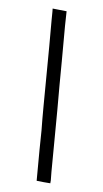

<svg xmlns="http://www.w3.org/2000/svg" viewBox="-78 -685 396 735"><g transform="rotate(-10 119.5 -317.5)"><path d="M232.4 -627Q232.4 -627 207 -636.7Q181.6 -646.5 181.6 -646.5Q181.6 -646.5 178.7 -634.8Q175.8 -624 169.9 -603.5Q160.2 -566.4 143.6 -505.9Q127 -444.3 107.4 -375Q94.7 -329.1 82 -283.2Q69.3 -237.3 58.6 -194.3Q36.1 -116.2 21.5 -61.5Q6.8 -7.8 6.8 -7.8Q6.8 -7.8 32.2 2Q56.6 10.7 56.6 10.7Q56.6 10.7 60.5 0Q63.5 -11.7 68.4 -31.2Q79.1 -68.4 95.7 -129.9Q112.3 -190.4 131.8 -260.7Q143.6 -305.7 156.2 -351.6Q168.9 -398.4 180.7 -440.4Q202.1 -519.5 216.8 -573.2Q232.4 -627 232.4 -627Z"/></g></svg>

Font: AgendaMediumCondGoodkids
Style: AgendaMediumCondGoodkids
Weight: 500
Designer: ""
Version: ""